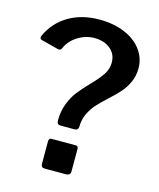

<svg xmlns="http://www.w3.org/2000/svg" viewBox="-113 -833 757 913"><g transform="rotate(15 266.0 -376.0)"><path d="M16 -606Q48 -676 112.5 -714Q177 -752 264 -752Q334 -752 388.5 -729Q443 -706 472.5 -665.5Q502 -625 502 -576Q502 -538 488 -507.5Q474 -477 454 -454Q434 -431 400 -400Q367 -370 348 -348.5Q329 -327 315.5 -298Q302 -269 302 -234Q302 -227 297 -222Q292 -217 285 -217H214Q196 -217 196 -237Q196 -283 210.5 -320.5Q225 -358 246 -385Q267 -412 300 -446Q336 -483 354 -510Q372 -537 372 -569Q372 -611 341.5 -636Q311 -661 263 -661Q220 -661 181 -636.5Q142 -612 126 -573Q123 -567 119 -565.5Q115 -564 108 -565L23 -587Q10 -591 16 -606ZM321 -21Q321 -10 315.5 -5Q310 0 297 0H195Q176 0 176 -18V-129Q176 -145 190 -145H308Q321 -145 321 -131Z"/></g></svg>

Font: n
Style: Regular
Weight: 600
Designer: Pablo Impallari, Rodrigo Fuenzalida
Foundry: Impallari Type
Version: Version 1.002; ttfautohint (v1.5)